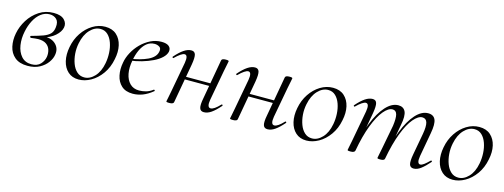

<svg xmlns="http://www.w3.org/2000/svg" viewBox="-17 -877 3594 1369"><g transform="rotate(15 1779.5 -192.5)"><path d="M177 14Q117 14 82.5 -15Q48 -44 38 -90.5Q28 -137 38 -188Q48 -241 78 -289Q108 -337 155 -368Q202 -399 262 -399Q316 -399 340.5 -374.5Q365 -350 359 -318Q353 -285 318 -254Q283 -223 226 -209L241 -220Q296 -220 326 -189.5Q356 -159 348 -113Q344 -85 323 -55.5Q302 -26 265.5 -6Q229 14 177 14ZM201 -4Q244 -4 267 -28.5Q290 -53 295 -84Q299 -111 291.5 -135.5Q284 -160 262.5 -175Q241 -190 203 -190Q191 -190 179.5 -188.5Q168 -187 152 -185Q145 -184 143 -191Q141 -198 148 -199Q199 -213 232 -225Q265 -237 282 -255Q299 -273 302 -304Q307 -345 287 -363.5Q267 -382 237 -382Q202 -382 173 -360Q144 -338 124 -300Q104 -262 95 -216Q84 -164 91.5 -115.5Q99 -67 126.5 -35.5Q154 -4 201 -4Z M554 14Q506 14 475 -14Q444 -42 433 -89Q422 -136 433 -193Q444 -252 475 -298.5Q506 -345 550 -372Q594 -399 643 -399Q695 -399 726.5 -370.5Q758 -342 768.5 -295.5Q779 -249 767 -193Q755 -130 721.5 -83Q688 -36 643.5 -11Q599 14 554 14ZM589 -11Q630 -11 664.5 -47.5Q699 -84 711 -149Q718 -186 716 -225.5Q714 -265 702 -299Q690 -333 668 -354Q646 -375 614 -375Q572 -375 537 -338Q502 -301 489 -236Q481 -197 484 -158Q487 -119 499.5 -85.5Q512 -52 534.5 -31.5Q557 -11 589 -11Z M953 12Q900 12 869.5 -16Q839 -44 829.5 -89Q820 -134 830 -185Q836 -222 856.5 -260.5Q877 -299 908 -330Q939 -361 977 -380Q1015 -399 1058 -399Q1095 -399 1112.5 -384.5Q1130 -370 1126 -345Q1121 -321 1098 -299Q1075 -277 1039 -259.5Q1003 -242 958.5 -229Q914 -216 866 -211L868 -224Q945 -235 997.5 -259.5Q1050 -284 1059 -324Q1066 -351 1050 -361.5Q1034 -372 1014 -372Q980 -372 955 -351Q930 -330 914 -295Q898 -260 891 -218Q880 -162 888.5 -118Q897 -74 923 -48Q949 -22 991 -22Q1015 -22 1041 -29Q1067 -36 1092 -55Q1095 -57 1098.5 -53Q1102 -49 1099 -46Q1061 -15 1025 -1.5Q989 12 953 12Z M1223 8Q1209 8 1204.5 6.5Q1200 5 1200 2Q1200 -2 1205.5 -25Q1211 -48 1215 -74L1256 -297Q1266 -356 1239 -356Q1228 -356 1210 -344Q1192 -332 1170 -310Q1167 -306 1162.5 -310.5Q1158 -315 1162 -318Q1196 -357 1224.5 -376Q1253 -395 1279 -395Q1303 -395 1309.5 -373.5Q1316 -352 1307 -299L1255 -7Q1253 8 1223 8ZM1260 -183 1264 -203H1496L1493 -183ZM1477 8Q1452 8 1445.5 -14Q1439 -36 1449 -87L1501 -380Q1503 -395 1532 -395Q1547 -395 1551 -393Q1555 -391 1555 -388Q1555 -385 1550 -362.5Q1545 -340 1540 -313L1499 -90Q1489 -31 1517 -31Q1542 -31 1585 -77Q1589 -81 1593 -77Q1597 -73 1593 -69Q1559 -30 1531.5 -11Q1504 8 1477 8Z M1693 8Q1679 8 1674.5 6.5Q1670 5 1670 2Q1670 -2 1675.5 -25Q1681 -48 1685 -74L1726 -297Q1736 -356 1709 -356Q1698 -356 1680 -344Q1662 -332 1640 -310Q1637 -306 1632.5 -310.5Q1628 -315 1632 -318Q1666 -357 1694.5 -376Q1723 -395 1749 -395Q1773 -395 1779.5 -373.5Q1786 -352 1777 -299L1725 -7Q1723 8 1693 8ZM1730 -183 1734 -203H1966L1963 -183ZM1947 8Q1922 8 1915.5 -14Q1909 -36 1919 -87L1971 -380Q1973 -395 2002 -395Q2017 -395 2021 -393Q2025 -391 2025 -388Q2025 -385 2020 -362.5Q2015 -340 2010 -313L1969 -90Q1959 -31 1987 -31Q2012 -31 2055 -77Q2059 -81 2063 -77Q2067 -73 2063 -69Q2029 -30 2001.5 -11Q1974 8 1947 8Z M2235 14Q2187 14 2156 -14Q2125 -42 2114 -89Q2103 -136 2114 -193Q2125 -252 2156 -298.5Q2187 -345 2231 -372Q2275 -399 2324 -399Q2376 -399 2407.5 -370.5Q2439 -342 2449.5 -295.5Q2460 -249 2448 -193Q2436 -130 2402.5 -83Q2369 -36 2324.5 -11Q2280 14 2235 14ZM2270 -11Q2311 -11 2345.5 -47.5Q2380 -84 2392 -149Q2399 -186 2397 -225.5Q2395 -265 2383 -299Q2371 -333 2349 -354Q2327 -375 2295 -375Q2253 -375 2218 -338Q2183 -301 2170 -236Q2162 -197 2165 -158Q2168 -119 2180.5 -85.5Q2193 -52 2215.5 -31.5Q2238 -11 2270 -11Z M3026 9Q3001 9 2994.5 -13Q2988 -35 2998 -89L3027 -248Q3037 -305 3029 -332.5Q3021 -360 2993 -360Q2963 -360 2928.5 -319.5Q2894 -279 2863.5 -200Q2833 -121 2812 -7L2801 -8Q2821 -125 2855.5 -213.5Q2890 -302 2934 -350.5Q2978 -399 3026 -399Q3066 -399 3079.5 -368Q3093 -337 3080 -267L3048 -89Q3043 -59 3047.5 -45Q3052 -31 3064 -31Q3076 -31 3092.5 -43.5Q3109 -56 3130 -77Q3134 -81 3138 -77Q3142 -73 3138 -69Q3106 -32 3079 -11.5Q3052 9 3026 9ZM2561 8Q2546 8 2542 6.5Q2538 5 2538 2Q2538 -2 2543 -24Q2548 -46 2552 -69L2594 -297Q2604 -356 2577 -356Q2566 -356 2548 -344Q2530 -332 2508 -310Q2505 -306 2500.5 -310.5Q2496 -315 2500 -318Q2534 -357 2562.5 -376Q2591 -395 2617 -395Q2641 -395 2647.5 -373.5Q2654 -352 2645 -299L2593 -7Q2589 8 2561 8ZM2781 8Q2767 8 2762.5 6.5Q2758 5 2758 2Q2758 -2 2763.5 -26.5Q2769 -51 2773 -74L2806 -248Q2814 -305 2806.5 -332.5Q2799 -360 2773 -360Q2743 -360 2708.5 -319Q2674 -278 2643.5 -198.5Q2613 -119 2593 -7L2580 -8Q2600 -125 2634.5 -213Q2669 -301 2713.5 -350Q2758 -399 2806 -399Q2844 -399 2858.5 -368.5Q2873 -338 2859 -267L2812 -7Q2810 8 2781 8Z M3315 14Q3267 14 3236 -14Q3205 -42 3194 -89Q3183 -136 3194 -193Q3205 -252 3236 -298.5Q3267 -345 3311 -372Q3355 -399 3404 -399Q3456 -399 3487.5 -370.5Q3519 -342 3529.5 -295.5Q3540 -249 3528 -193Q3516 -130 3482.5 -83Q3449 -36 3404.5 -11Q3360 14 3315 14ZM3350 -11Q3391 -11 3425.5 -47.5Q3460 -84 3472 -149Q3479 -186 3477 -225.5Q3475 -265 3463 -299Q3451 -333 3429 -354Q3407 -375 3375 -375Q3333 -375 3298 -338Q3263 -301 3250 -236Q3242 -197 3245 -158Q3248 -119 3260.5 -85.5Q3273 -52 3295.5 -31.5Q3318 -11 3350 -11Z"/></g></svg>

Font: Cormorant
Style: Italic
Weight: 400
Italic angle: -10°
Designer: Christian Thalmann (Catharsis Fonts)
Foundry: Catharsis Fonts
Version: Version 4.000